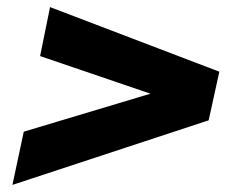

<svg xmlns="http://www.w3.org/2000/svg" viewBox="-20 -577 690 541"><path d="M15 -56 47 -206 404 -313 93 -419 121 -557 598 -375 568 -238Z"/></svg>

Font: Azeret Mono Thin
Style: Bold Italic
Weight: 700
Italic angle: -12°
Version: Version 1.002